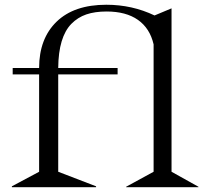

<svg xmlns="http://www.w3.org/2000/svg" viewBox="-20 -785 884 805"><path d="M624 -717.8V-599.1L625 -595.2H627L674.8 -693.8Q669.4 -696.8 653.3 -706.3Q637.2 -715.8 627.9 -720.2ZM29.8 0H382.8V-3.9L224.1 -64.9V-473.1H473.1V-500H224.1Q224.6 -565.4 238.5 -611.6Q252.4 -657.7 279.3 -685.1Q306.2 -712.4 342 -724.6Q377.9 -736.8 426.8 -736.8Q508.3 -736.8 558.3 -701.7Q608.4 -666.5 624 -599.1V-64.9L508.8 -2V0H812V-2L699.2 -64.9V-750L627.9 -720.2Q534.2 -765.1 425.8 -765.1Q290.5 -765.1 217.3 -694.1Q144 -623 144 -500H33.2V-473.1H224.1V-494.1V-500H144V-64.9L29.8 -3.9Z"/></svg>

Font: Messapia
Style: Regular
Weight: 400
Designer: Luca Marsano
Foundry: Collletttivo
Version: Version 1.000;FEAKit 1.0